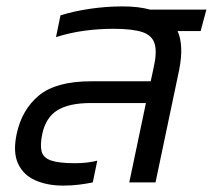

<svg xmlns="http://www.w3.org/2000/svg" viewBox="-20 -570 665 600"><path d="M177 10Q128 10 90.5 -6.5Q53 -23 36.5 -58.5Q20 -94 32 -151Q48 -227 101.5 -271.5Q155 -316 265 -316H451L460 -358Q471 -406 463.5 -432.5Q456 -459 425.5 -469.5Q395 -480 334 -480Q289 -480 244 -474Q199 -468 155 -454L169 -522Q210 -535 261 -542.5Q312 -550 363 -550Q388 -550 409.5 -547.5Q431 -545 449 -540H625L607 -473H535Q555 -428 540 -352L466 0H384L436 -248H264Q196 -248 159.5 -225.5Q123 -203 112 -151Q105 -117 110 -97Q115 -77 139.5 -68.5Q164 -60 214 -60Q254 -60 284 -68L270 0Q251 4 227.5 7Q204 10 177 10Z"/></svg>

Font: Kanit Light
Style: Italic
Weight: 300
Italic angle: -12°
Designer: Katatrad Team
Foundry: CadsonDemak
Version: Version 2.000; ttfautohint (v1.8.3)